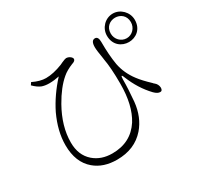

<svg xmlns="http://www.w3.org/2000/svg" viewBox="-166 -966 1215 1182"><g transform="rotate(-30 441.0 -374.5)"><path d="M345 22C429 22 495 -6 544 -62C583 -107 607 -165 614 -234C619 -291 622 -342 622 -389C622 -417 629 -419 638 -392C663 -330 697 -275 742 -228C757 -213 770 -206 783 -206C794 -206 799 -214 799 -229C798 -245 791 -259 777 -270C775 -271 772 -274 769 -278C736 -309 711 -336 694 -359C663 -400 643 -444 634 -491C626 -538 622 -593 622 -656C622 -681 614 -694 599 -694C580 -694 571 -678 571 -646C571 -630 575 -601 582 -559V-557C591 -510 595 -449 595 -374C595 -272 576 -191 538 -130C493 -61 427 -26 339 -26C286 -26 243 -41 208 -71C169 -105 150 -152 150 -212C150 -289 173 -367 218 -447C252 -507 288 -553 326 -585C344 -601 369 -615 401 -628C403 -629 404 -629 405 -629C418 -634 424 -641 424 -649C424 -661 404 -677 384 -677C379 -677 368 -673 352 -666C345 -663 340 -660 335 -658C292 -641 252 -632 217 -632C190 -632 159 -640 124 -657L113 -640C132 -621 149 -609 166 -602C180 -597 197 -594 218 -594C243 -594 266 -597 289 -602C236 -544 194 -483 163 -420C130 -349 113 -281 113 -214C113 -133 138 -71 187 -30C228 5 281 22 345 22ZM671 -670C671 -535 869 -535 869 -670C869 -725 823 -771 770 -771C715 -771 671 -725 671 -670ZM770 -596C730 -596 698 -629 698 -670C698 -766 841 -766 841 -670C841 -629 809 -596 770 -596Z"/></g></svg>

Font: AllPunType ExtraLight
Style: Regular
Weight: 280
Version: 1.0